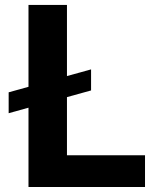

<svg xmlns="http://www.w3.org/2000/svg" viewBox="-20 -747 626 767"><path d="M343.8 -469.8V-385.7L247.5 -359V-126.8H559.3V0H93.8V-316.8L14.6 -294.7V-378.2L93.8 -400.2V-727.3H247.5V-443.2Z"/></svg>

Font: Inter UI
Style: Bold
Weight: 700
Designer: Rasmus Andersson
Foundry: rsms
Version: 3.2;8d6f07862